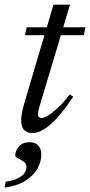

<svg xmlns="http://www.w3.org/2000/svg" viewBox="-43 -574 395 842"><path d="M66 -419.5 74.5 -454.5H332L324.5 -419.5ZM131 -109.5Q128.5 -100.5 126.8 -93.8Q125 -87 124.2 -82Q123.5 -77 123.5 -73Q123.5 -64.5 127.5 -60.5Q131.5 -56.5 138.5 -56.5Q149.5 -56.5 168 -67.5Q186.5 -78.5 211 -101.2Q235.5 -124 263 -160L278 -150Q251 -108.5 226.2 -78.5Q201.5 -48.5 179.2 -29Q157 -9.5 137 0Q117 9.5 99 9.5Q77.5 9.5 63.8 -3.2Q50 -16 50 -46.5Q50 -59 52.8 -76.5Q55.5 -94 64 -122.5L191.5 -553.5H264ZM24 107Q24 87.5 40 68.5Q56 49.5 88 49.5Q109.5 49.5 123.8 63.2Q138 77 138 104.5Q138 135 121.2 165.2Q104.5 195.5 69 218.2Q33.5 241 -23 249L-18.5 223.5Q16.5 217.5 36.5 207.2Q56.5 197 64.8 184.2Q73 171.5 73 158Q73 143 60.8 134.8Q48.5 126.5 36.2 120.5Q24 114.5 24 107Z"/></svg>

Font: Newsreader 36pt
Style: Italic
Weight: 400
Italic angle: -17°
Designer: Hugues Gentile
Foundry: Production Type
Version: Version 1.003